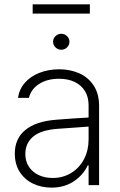

<svg xmlns="http://www.w3.org/2000/svg" viewBox="-20 -860 558 892"><path d="M240.2 -303.7Q276.4 -306.6 319.3 -309.6Q362.3 -312.5 391.6 -314V-371.1Q391.6 -408.7 375 -436.3Q358.4 -463.9 327.4 -479Q296.4 -494.1 253.9 -494.1Q199.7 -494.1 162.1 -470.2Q124.5 -446.3 114.3 -405.3H63.5Q69.3 -445.3 95.5 -475.3Q121.6 -505.4 163.3 -521.7Q205.1 -538.1 255.9 -538.1Q303.7 -538.1 345.7 -520.5Q387.7 -502.9 414.1 -464.4Q440.4 -425.8 440.4 -367.2V0H391.6V-91.8H387.7Q366.2 -46.4 322.5 -17.3Q278.8 11.7 218.8 11.7Q171.9 11.7 133.1 -7.1Q94.2 -25.9 71.5 -61.5Q48.8 -97.2 48.8 -146.5Q48.8 -216.3 97.9 -256.3Q147 -296.4 240.2 -303.7ZM224.6 -33.2Q272.9 -33.2 311 -56.6Q349.1 -80.1 370.4 -120.8Q391.6 -161.6 391.6 -211.9V-272L359.4 -269.5Q279.8 -263.2 250 -261.7Q170.9 -256.3 134.3 -225.6Q97.7 -194.8 97.7 -144.5Q97.7 -110.8 114.3 -85.4Q130.9 -60.1 159.7 -46.6Q188.5 -33.2 224.6 -33.2ZM226.6 -666Q226.6 -681.2 237.8 -692.1Q249 -703.1 264.6 -703.1Q280.3 -703.1 291.5 -692.1Q302.7 -681.2 302.7 -666Q302.7 -650.9 291.5 -639.9Q280.3 -628.9 264.6 -628.9Q249 -628.9 237.8 -639.9Q226.6 -650.9 226.6 -666ZM397.5 -796.9H131.8V-839.8H397.5Z"/></svg>

Font: Pretendard GOV ExtraLight
Style: Regular
Weight: 200
Designer: Base glyphs from Inter by Rasmus Andersson; Hangeul glyphs from Noto Sans CJK(Source Han Sans) by Jang Soo-young and Kan
Foundry: Kil Hyung-jin
Version: Version 1.309